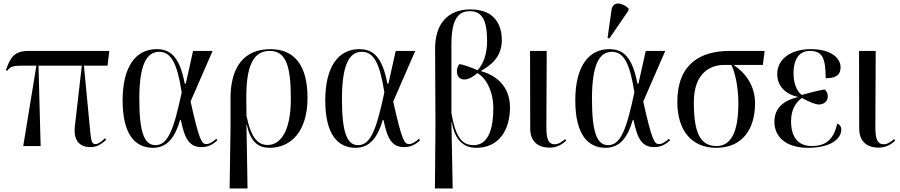

<svg xmlns="http://www.w3.org/2000/svg" viewBox="-20 -823 5071 1082"><path d="M111 0H209L197 -453H441L402 -112C392 -24 435 6 489 6C519 6 543 -2 579 -36L572 -44C545 -17 528 -11 518 -11C499 -11 494 -25 489 -76L453 -453H586L596 -536H141C60 -536 38 -499 13 -427L20 -424C40 -450 55 -453 110 -453H185Z M842 10C928 10 969 -58 995 -147H999C1022 -34 1050 6 1117 6C1160 6 1187 -16 1205 -32L1199 -41C1187 -30 1163 -11 1143 -11C1116 -11 1102 -35 1054 -251L1178 -536H1068L1027 -352H1021C992 -505 940 -546 862 -546C747 -546 671 -450 671 -257C671 -65 742 10 842 10ZM856 -5C794 -5 765 -75 765 -266C765 -460 807 -531 877 -531C943 -531 978 -470 1004 -302C960 -97 928 -5 856 -5Z M1274 239H1375L1369 -120H1371C1392 -20 1439 10 1498 10C1619 10 1713 -81 1713 -272C1713 -455 1639 -546 1504 -546C1358 -546 1277 -449 1279 -261V-93ZM1489 -6C1434 -6 1396 -43 1369 -170L1368 -268C1367 -456 1409 -536 1500 -536C1591 -536 1619 -454 1619 -265C1619 -76 1556 -6 1489 -6Z M1984 10C2070 10 2111 -58 2137 -147H2141C2164 -34 2192 6 2259 6C2302 6 2329 -16 2347 -32L2341 -41C2329 -30 2305 -11 2285 -11C2258 -11 2244 -35 2196 -251L2320 -536H2210L2169 -352H2163C2134 -505 2082 -546 2004 -546C1889 -546 1813 -450 1813 -257C1813 -65 1884 10 1984 10ZM1998 -5C1936 -5 1907 -75 1907 -266C1907 -460 1949 -531 2019 -531C2085 -531 2120 -470 2146 -302C2102 -97 2070 -5 1998 -5Z M2431 239H2531L2524 -135H2526C2543 -34 2592 10 2664 10C2792 10 2854 -91 2854 -217C2854 -333 2781 -397 2691 -422V-424C2743 -453 2808 -500 2808 -596C2808 -682 2769 -770 2631 -770C2501 -770 2431 -686 2432 -546L2434 -120ZM2649 -5C2586 -5 2548 -46 2524 -185V-571C2524 -710 2559 -760 2628 -760C2696 -760 2725 -710 2725 -592C2725 -514 2701 -458 2671 -427C2637 -443 2593 -458 2570 -462C2557 -449 2555 -432 2555 -421C2555 -388 2575 -375 2598 -375C2627 -376 2655 -398 2670 -411C2715 -388 2760 -313 2760 -214C2760 -51 2707 -5 2649 -5Z M3078 9C3121 9 3153 -13 3171 -31L3165 -39C3147 -25 3129 -10 3106 -10C3073 -10 3059 -35 3059 -104L3061 -536H2967L2968 -99C2968 -20 3018 9 3078 9Z M3414 -606 3522 -764V-776C3484 -810 3433 -818 3426 -766L3404 -610ZM3393 10C3479 10 3520 -58 3546 -147H3550C3573 -34 3601 6 3668 6C3711 6 3738 -16 3756 -32L3750 -41C3738 -30 3714 -11 3694 -11C3667 -11 3653 -35 3605 -251L3729 -536H3619L3578 -352H3572C3543 -505 3491 -546 3413 -546C3298 -546 3222 -450 3222 -257C3222 -65 3293 10 3393 10ZM3407 -5C3345 -5 3316 -75 3316 -266C3316 -460 3358 -531 3428 -531C3494 -531 3529 -470 3555 -302C3511 -97 3479 -5 3407 -5Z M4016 10C4169 10 4235 -102 4235 -241C4235 -343 4179 -414 4114 -457H4279L4289 -536H4091C3929 -536 3797 -464 3797 -249C3797 -88 3877 10 4016 10ZM4018 0C3922 0 3890 -83 3890 -246C3890 -414 3985 -457 4060 -457H4102C4118 -425 4141 -345 4141 -240C4141 -76 4098 0 4018 0Z M4534 10C4662 10 4721 -41 4721 -93C4721 -108 4714 -121 4698 -126C4676 -27 4624 0 4555 0C4473 0 4438 -56 4438 -140C4438 -204 4463 -245 4499 -271C4536 -251 4571 -235 4595 -234C4621 -234 4645 -251 4645 -280C4645 -295 4639 -310 4627 -319C4599 -314 4553 -304 4499 -288C4475 -303 4452 -346 4452 -409C4452 -500 4491 -536 4544 -536C4613 -536 4633 -498 4633 -382C4695 -382 4717 -404 4717 -444C4717 -494 4666 -546 4550 -546C4434 -546 4360 -489 4360 -405C4360 -339 4406 -292 4477 -277V-276C4396 -257 4344 -215 4344 -136C4344 -57 4403 10 4534 10Z M4932 9C4975 9 5007 -13 5025 -31L5019 -39C5001 -25 4983 -10 4960 -10C4927 -10 4913 -35 4913 -104L4915 -536H4821L4822 -99C4822 -20 4872 9 4932 9Z"/></svg>

Font: Noto Serif Display SemiCondensed
Style: Regular
Weight: 400
Width: 4
Designer: Monotype Design Team
Foundry: Monotype Imaging Inc.
Version: Version 2.009